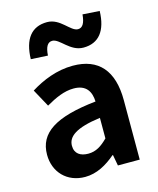

<svg xmlns="http://www.w3.org/2000/svg" viewBox="-124 -920 839 1020"><g transform="rotate(-15 295.5 -409.5)"><path d="M217 14C281 14 337 -18 386 -60H389L400 0H520V-327C520 -489 447 -574 305 -574C217 -574 137 -541 71 -500L124 -403C176 -433 226 -456 278 -456C347 -456 371 -414 373 -359C148 -335 51 -272 51 -152C51 -57 117 14 217 14ZM265 -101C222 -101 191 -120 191 -164C191 -214 237 -251 373 -269V-156C338 -121 307 -101 265 -101ZM386 -652C471 -652 516 -710 519 -818L426 -824C422 -778 409 -754 383 -754C342 -754 306 -833 233 -833C147 -833 102 -775 99 -665L192 -660C195 -708 209 -730 234 -730C275 -730 312 -652 386 -652Z"/></g></svg>

Font: Noto Sans CJK KR Bold
Style: Regular
Weight: 700
Designer: Ryoko NISHIZUKA (kana & ideographs); Paul D. Hunt (Latin, Greek & Cyrillic); Wenlong ZHANG (bopomofo); Sandoll Communica
Foundry: Adobe Systems Incorporated
Version: Version 1.004;PS 1.004;hotconv 1.0.82;makeotf.lib2.5.63406